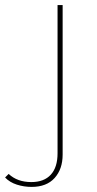

<svg xmlns="http://www.w3.org/2000/svg" viewBox="-106 -537 381 754"><path d="M18 197Q-12 197 -40 188Q-68 179 -86 160L-72 146Q-38 178 17 178Q67 178 93.5 149Q120 120 120 65V-517H140V70Q140 127 108.5 162Q77 197 18 197Z"/></svg>

Font: Montserrat Thin
Style: Regular
Weight: 100
Designer: Julieta Ulanovsky
Foundry: Julieta Ulanovsky
Version: Version 9.000